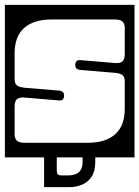

<svg xmlns="http://www.w3.org/2000/svg" viewBox="-40 -626 572 788"><path d="M-20 -606H512V20H351V39Q351 77.5 335.5 100Q320 122.5 296 132.2Q272 142 246 142H141V20H-20ZM171 -546Q99 -546 59.5 -511.5Q20 -477 20 -407V-302Q20 -283.5 29 -276Q38 -268.5 59 -266L204 -254Q224.5 -251 223 -232Q221.5 -211 200 -214L56 -226Q34.5 -226 27.2 -216.5Q20 -207 20 -189V-73Q20 -59 28.5 -49.5Q37 -40 61 -40H321Q393 -40 432.5 -74.8Q472 -109.5 472 -179V-291Q472 -310 463 -317.5Q454 -325 433 -327L288 -339Q267.5 -342 269 -361Q270.5 -382 292 -379L436 -367Q458 -367 465 -376.5Q472 -386 472 -404V-513Q472 -527.5 463.5 -536.8Q455 -546 431 -546ZM299 39V20H193V70Q193 85.5 197.5 89.8Q202 94 216 94H239Q299 94 299 39Z"/></svg>

Font: Honk Rounded
Style: Regular
Weight: 400
Designer: Noopur Datye & Yesha Goshar
Foundry: Ek Type
Version: Version 1.000